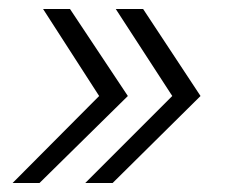

<svg xmlns="http://www.w3.org/2000/svg" viewBox="-20 -474 505 428"><path d="M201 -260 76 -454H136L265 -260L68 -66H8ZM364 -260 238 -454H299L427 -260L231 -66H170Z"/></svg>

Font: Sarabun ExtraLight
Style: Italic
Weight: 275
Italic angle: -10°
Designer: Suppakit Chalermlarp | Katatrad Co.,Ltd.
Foundry: Cadson Demak Co.,Ltd.
Version: Version 1.000; ttfautohint (v1.6)